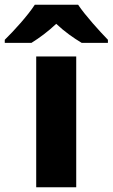

<svg xmlns="http://www.w3.org/2000/svg" viewBox="-79 -837 473 806"><path d="M249 -817H67C38 -772 -21 -707 -59 -670V-657H53C88 -679 122 -704 157 -737C192 -704 229 -678 264 -657H374V-670C339 -706 279 -772 249 -817ZM241 -51V-600H73V-51Z"/></svg>

Font: Noto Sans Tamil UI ExtraBold
Style: Regular
Weight: 800
Designer: Jelle Bosma - Monotype Design Team
Foundry: Monotype Imaging Inc.
Version: Version 2.004